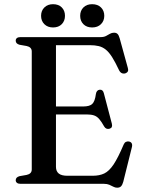

<svg xmlns="http://www.w3.org/2000/svg" viewBox="-20 -877 682 916"><path d="M204.5 -369H376.5Q407.5 -369 420.2 -381.2Q433 -393.5 437.5 -428.5Q439 -438 443.5 -443Q448 -448 455.5 -449Q471 -450.5 475.5 -432L513.5 -287.5Q516 -277.5 513.5 -271.5Q511 -265.5 503 -263Q495 -260.5 488.2 -263.2Q481.5 -266 477 -273.5Q464 -297 453 -309.5Q442 -322 428.2 -326.5Q414.5 -331 394 -331H204.5ZM55 -683Q55 -691 60.8 -695.5Q66.5 -700 78 -700H460Q475.5 -700 485.5 -705.2Q495.5 -710.5 504.5 -715.8Q513.5 -721 524 -721Q535 -721 541 -714.8Q547 -708.5 551 -694L590 -552.5Q593 -542.5 589.8 -536.2Q586.5 -530 578 -527Q568.5 -524.5 560.8 -528.2Q553 -532 548 -542Q530 -580.5 515 -604.2Q500 -628 484.8 -640.2Q469.5 -652.5 451.2 -657Q433 -661.5 408.5 -661.5H247V-81Q247 -60 260.2 -49.2Q273.5 -38.5 301 -38.5H422.5Q454.5 -38.5 477.5 -49.5Q500.5 -60.5 521.8 -92.2Q543 -124 570 -187.5Q574 -196.5 580.2 -199.8Q586.5 -203 594.5 -202Q604 -200.5 608 -193.8Q612 -187 609.5 -176L568 -9.5Q564 5 557.5 11.8Q551 18.5 539 18.5Q529.5 18.5 520.8 13.8Q512 9 501.5 4.5Q491 0 476 0H78Q66.5 0 60.8 -4.8Q55 -9.5 55 -17Q55 -31.5 73 -36.5L107 -42.5Q119 -45 125.2 -51.5Q131.5 -58 131.5 -68.5V-631.5Q131.5 -642 125.2 -648.5Q119 -655 107 -657.5L73 -663.5Q55 -668.5 55 -683ZM233 -746Q207.5 -746 191.8 -761.5Q176 -777 176 -801.5Q176 -826 191.8 -841.5Q207.5 -857 233 -857Q259.5 -857 274.8 -841.5Q290 -826 290 -801.5Q290 -777.5 274.8 -761.8Q259.5 -746 233 -746ZM419.5 -746Q393.5 -746 378 -761.5Q362.5 -777 362.5 -801.5Q362.5 -826 378 -841.5Q393.5 -857 419.5 -857Q446 -857 461.8 -841.5Q477.5 -826 477.5 -801.5Q477.5 -777.5 461.8 -761.8Q446 -746 419.5 -746Z"/></svg>

Font: Fraunces 24pt
Style: Regular
Weight: 400
Version: Version 1.000;[b76b70a41]